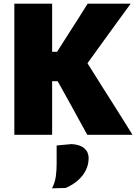

<svg xmlns="http://www.w3.org/2000/svg" viewBox="-20 -733 754 1044"><path d="M454.5 0Q430 -45 407.8 -85Q385.5 -125 364.5 -164L293.5 -291.5H249V-451.5H290.5L356 -554.5Q379.5 -591 402.8 -627.5Q426 -664 456.5 -713H690.5Q649.5 -657 609.8 -602.2Q570 -547.5 529.5 -491.5L427.5 -350L423 -441L536.5 -260.5Q563 -219.5 593 -171.5Q623 -123.5 651.5 -78.5Q680 -33.5 700.5 0ZM58 0Q58 -56.5 58 -109.8Q58 -163 58 -230.5V-474Q58 -544.5 58 -599.8Q58 -655 58 -713H263.5Q263.5 -655 263.5 -599.8Q263.5 -544.5 263.5 -474V-230.5Q263.5 -163 263.5 -109.8Q263.5 -56.5 263.5 0ZM263 291Q279 259 283.5 226.5Q288 194 288 157.5Q288 132.5 288 107.5Q288 82.5 288 58L369.5 50.5Q415 53 438.5 73.5Q462 94 462 126.5Q462 161 447.2 191.5Q432.5 222 404.8 246.8Q377 271.5 337.5 289Z"/></svg>

Font: Commissioner Thin ExtraBold
Style: Regular
Weight: 800
Version: Version 1.000